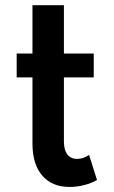

<svg xmlns="http://www.w3.org/2000/svg" viewBox="-20 -724 450 760"><path d="M255.5 16Q186 16 147.2 -29Q108.5 -74 108.5 -155.5V-417.5H46V-512H108.5V-703.5H233V-512H351V-417.5H233V-164Q233 -130.5 246.5 -112.8Q260 -95 285 -95Q311 -95 332.5 -111L364 -11.5Q341.5 1.5 312.5 8.8Q283.5 16 255.5 16Z"/></svg>

Font: Spartan Thin SemiBold
Style: Regular
Weight: 600
Version: Version 1.004